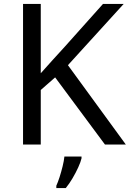

<svg xmlns="http://www.w3.org/2000/svg" viewBox="-20 -734 659 975"><path d="M619 0H513L260 -341L187 -277V0H97V-714H187V-362Q217 -396 248 -430Q279 -464 310 -498L503 -714H608L325 -403ZM394 70Q390 88 377.5 115.5Q365 143 348.5 171Q332 199 314 221H266V209Q274 192 282.5 165.5Q291 139 298 110.5Q305 82 307 61H394Z"/></svg>

Font: Noto Sans Hatran
Style: Regular
Weight: 400
Designer: Monotype Design Team
Foundry: Monotype Imaging Inc.
Version: Version 2.001; ttfautohint (v1.8.4.7-5d5b)